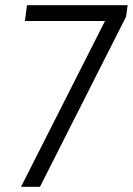

<svg xmlns="http://www.w3.org/2000/svg" viewBox="-20 -720 512 740"><path d="M409 -687 427 -639H76L84 -700H472L466 -656L134 0H61Z"/></svg>

Font: Pathway Extreme SemiCondensed Light
Style: Italic
Weight: 300
Width: 4
Italic angle: -8°
Version: Version 1.001;gftools[0.9.26]